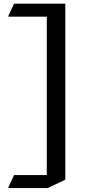

<svg xmlns="http://www.w3.org/2000/svg" viewBox="-20 -874 462 1012"><path d="M24.4 117.2V112.3L54.2 48.8H226.6V-786.1H24.4V-791L54.2 -854.5H324.2V73.2L231.4 117.2Z"/></svg>

Font: Nova Flat
Style: Book
Weight: 400
Version: Version 2.000